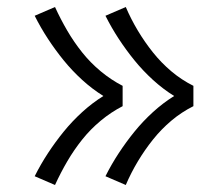

<svg xmlns="http://www.w3.org/2000/svg" viewBox="-20 -614 640 548"><path d="M339 -86 281 -111Q298 -145 319 -177Q340 -209 364 -238.5Q388 -268 416.5 -294Q445 -320 477 -340Q445 -360 416.5 -386Q388 -412 364 -441.5Q340 -471 319 -503Q298 -535 281 -569L339 -594Q354 -559 373.5 -526.5Q393 -494 416.5 -464.5Q440 -435 469 -410.5Q498 -386 532 -369V-311Q498 -294 469 -269.5Q440 -245 416.5 -215.5Q393 -186 373.5 -153.5Q354 -121 339 -86ZM137 -86 79 -111Q96 -145 117 -177Q138 -209 162 -238.5Q186 -268 214.5 -294Q243 -320 275 -340Q243 -360 214.5 -386Q186 -412 162 -441.5Q138 -471 117 -503Q96 -535 79 -569L137 -594Q153 -559 172 -526.5Q191 -494 214.5 -464.5Q238 -435 267.5 -410.5Q297 -386 330 -369V-311Q297 -294 267.5 -269.5Q238 -245 214.5 -215.5Q191 -186 172 -153.5Q153 -121 137 -86Z"/></svg>

Font: Iosevka Curly Slab LtEx
Style: Regular
Weight: 300
Width: 7
Monospace: yes
Designer: Belleve Invis
Foundry: Belleve Invis
Version: Version 11.1.0; ttfautohint (v1.8.3)